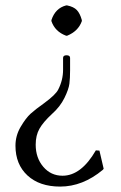

<svg xmlns="http://www.w3.org/2000/svg" viewBox="-20 -459 445 709"><path d="M210.9 189.9Q279.8 189.9 334 96.2L347.2 97.2L362.8 164.1L359.9 168Q285.6 230 202.1 230Q126 230 81.5 189Q37.1 147.9 37.1 79.1Q37.1 42 56.2 9.5Q75.2 -22.9 93 -39.1Q110.8 -55.2 143.1 -78.1Q185.1 -108.9 194.8 -127.9Q212.9 -163.1 212.9 -201.2V-245.1Q212.9 -254.9 225.8 -254.9Q238.8 -254.9 238.8 -245.1V-199.2Q238.8 -170.4 236.3 -150.1Q233.9 -129.9 218 -97.4Q202.1 -64.9 171.9 -38.1Q139.6 -8.3 125.7 16.4Q111.8 41 111.8 75.2Q111.8 124 139.9 157Q168 189.9 210.9 189.9ZM282.2 -384.8V-380.9Q269 -343.8 228 -327.1H224.1Q183.1 -342.3 169.9 -380.9V-384.8Q184.1 -428.7 224.1 -439H228Q252 -434.1 263.7 -421.9Q275.4 -409.7 282.2 -384.8Z"/></svg>

Font: Biolilbert
Style: Regular
Weight: 400
Designer: Philipp H. Poll
Foundry: Philipp H. Poll
Version: Version 1.1.0